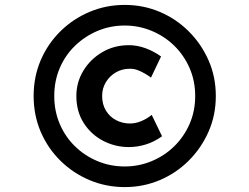

<svg xmlns="http://www.w3.org/2000/svg" viewBox="-20 -741 1016 782"><path d="M488 21Q412 21 344.5 -7.5Q277 -36 225.5 -87Q174 -138 145.5 -205Q117 -272 117 -350Q117 -428 145.5 -495Q174 -562 225.5 -613Q277 -664 344.5 -692.5Q412 -721 488 -721Q564 -721 631 -692.5Q698 -664 749 -613Q800 -562 829.5 -495Q859 -428 859 -350Q859 -272 829.5 -205Q800 -138 749 -87Q698 -36 631 -7.5Q564 21 488 21ZM505 -142Q449 -142 400 -167.5Q351 -193 321 -240Q291 -287 291 -350Q291 -406 319.5 -453Q348 -500 396.5 -528.5Q445 -557 505 -557Q539 -557 573 -544.5Q607 -532 636 -511L595 -425Q583 -434 569 -442Q555 -450 540.5 -455.5Q526 -461 509 -461Q477 -461 451.5 -446Q426 -431 411 -406Q396 -381 396 -350Q396 -316 411.5 -290.5Q427 -265 453 -251.5Q479 -238 509 -238Q532 -238 555 -247.5Q578 -257 598 -273L640 -186Q608 -163 573.5 -152.5Q539 -142 505 -142ZM488 -63Q546 -63 598.5 -85Q651 -107 690.5 -146Q730 -185 752.5 -237Q775 -289 775 -350Q775 -411 752.5 -463Q730 -515 690.5 -554Q651 -593 598.5 -615Q546 -637 488 -637Q429 -637 377 -615Q325 -593 285 -554Q245 -515 223 -463Q201 -411 201 -350Q201 -289 223 -237Q245 -185 284.5 -146Q324 -107 376.5 -85Q429 -63 488 -63Z"/></svg>

Font: Lexend Zetta Medium
Style: Regular
Weight: 500
Designer: Bonnie Shaver-Troup, Thomas Jockin
Foundry: Lexend
Version: Version 1.007